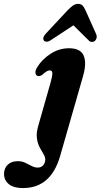

<svg xmlns="http://www.w3.org/2000/svg" viewBox="-146 -713 511 975"><path d="M275.5 -325.5 159 80.5Q112 242 -29 242Q-77 242 -101.2 222Q-125.5 202 -125.5 170.5Q-125.5 141.5 -106.8 123.5Q-88 105.5 -55.5 105.5Q-35 105.5 -18 113.5Q-1 121.5 14.5 129.8Q30 138 46 138Q62 138 72.5 127Q83 116 84 97.5Q84 84.5 75 69.8Q66 55 55.8 35.8Q45.5 16.5 41.5 -10Q37.5 -36.5 48 -73L110 -291Q119 -322 119.8 -338.8Q120.5 -355.5 106.5 -355.5Q99 -355.5 90 -350.2Q81 -345 68 -332.5Q54.5 -324 44 -327.5Q35.5 -331 34 -342.5Q32.5 -354 42 -370Q66.5 -411 110.2 -439.5Q154 -468 204.5 -468Q263 -468 279 -430.2Q295 -392.5 275.5 -325.5ZM112.3 -509.3Q100.5 -500.9 90.9 -501.2Q81.4 -501.5 76.7 -507.5Q67.3 -522.1 87.8 -543.4L198.5 -662.1Q212.9 -676.5 224.7 -684.9Q236.5 -693.4 250.8 -693.3Q265.1 -693.2 273.1 -684.9Q281 -676.6 287.8 -661.5L341.9 -540.7Q346.6 -529.7 344.4 -520.2Q342.1 -510.7 336.4 -505.7Q329 -499.8 319.9 -500.1Q310.8 -500.4 303.1 -509L226.9 -584.5Z"/></svg>

Font: Fraunces 72pt Soft
Style: Bold Italic
Weight: 700
Italic angle: -16°
Version: Version 1.000;[b76b70a41]